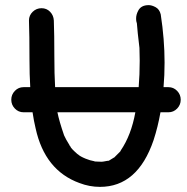

<svg xmlns="http://www.w3.org/2000/svg" viewBox="-20 -709 731 749"><path d="M606 -271Q596 -214 579 -162Q517 20 370 20Q329 20 290 5Q155 -44 119 -208Q112 -237 107 -271H72Q52 -271 38 -285.5Q24 -300 24 -320Q24 -340 38 -354.5Q52 -369 72 -369H98Q95 -418 95 -475Q95 -573 93 -629Q93 -649 107.5 -663Q122 -677 142 -677Q162 -677 175.5 -663Q189 -649 190 -629Q192 -575 192 -491Q192 -418 195 -369H521Q525 -417 525 -472L524 -522Q516 -588 514 -618Q513 -620 512 -625Q511 -630 511 -637Q511 -652 519 -667Q530 -689 560 -689Q572 -689 587 -681Q602 -673 607 -653Q622 -555 622 -465Q622 -415 618 -369H637Q657 -369 671 -354.5Q685 -340 685 -320Q685 -300 671 -285.5Q657 -271 637 -271ZM204 -271Q211 -236 230 -181Q236 -167 251 -143Q251 -141 255 -137Q255 -132 282 -108L284 -107Q292 -99 314 -90Q331 -83 348 -80Q349 -79 351.5 -79Q354 -79 363 -78.5Q372 -78 377 -78Q381 -78 401 -82L400 -81Q402 -81 403.5 -82Q405 -83 406 -83L424 -94Q425 -94 425.5 -94.5Q426 -95 448 -117Q451 -120 451 -122Q492 -182 508 -271Z"/></svg>

Font: Bad Comic
Style: Regular
Weight: 400
Designer: GGBotNet
Foundry: f0n7
Version: 0.9